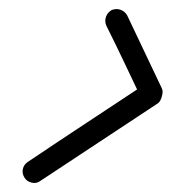

<svg xmlns="http://www.w3.org/2000/svg" viewBox="-20 -376 376 421"><path d="M225 -354Q235 -358 244.5 -354.5Q254 -351 259 -342Q278 -302 297 -262Q316 -222 335 -182Q338 -176 335 -165Q332 -154 327 -150Q262 -107 197.5 -64.5Q133 -22 68 21Q60 27 49.5 24.5Q39 22 34 14Q28 5 30 -5Q32 -15 41 -21Q105 -64 169.5 -106.5Q234 -149 299 -192Q301 -194 300.5 -188Q300 -182 298 -175Q296 -168 293.5 -162.5Q291 -157 290 -160Q271 -200 252 -240Q233 -280 213 -320Q209 -330 212.5 -339.5Q216 -349 225 -354Z"/></svg>

Font: FRB American Cursive Semibold
Style: Italic
Weight: 600
Italic angle: -25°
Version: Version 2.0;Modular Font Editor K font №1